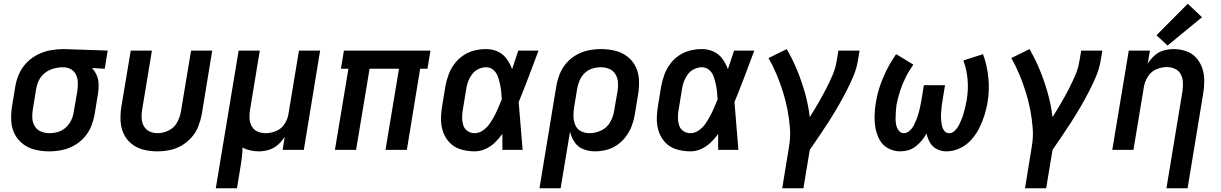

<svg xmlns="http://www.w3.org/2000/svg" viewBox="-20 -800 6520 1025"><path d="M243 8Q276 8 309 1.5Q342 -5 373.5 -22Q405 -39 429 -65.5Q453 -92 466 -124Q479 -156 485 -189L503 -299Q507 -325 506.5 -350Q506 -375 496.5 -397.5Q487 -420 471 -437L539 -433L555 -530L322 -538H321Q287 -538 252 -532Q217 -526 184 -510Q151 -494 124.5 -467.5Q98 -441 83 -408Q68 -375 62 -341L44 -231Q38 -193 40 -155Q42 -117 58 -85Q74 -53 103 -31Q132 -9 168.5 -0.5Q205 8 243 8ZM245 -89Q221 -89 199.5 -97.5Q178 -106 166 -125.5Q154 -145 152.5 -168Q151 -191 155 -215L173 -325Q177 -349 188.5 -372.5Q200 -396 221.5 -412Q243 -428 267.5 -434.5Q292 -441 316 -441Q339 -441 357.5 -431Q376 -421 385.5 -401.5Q395 -382 395.5 -359.5Q396 -337 393 -315L374 -205Q371 -182 361 -160Q351 -138 332.5 -120.5Q314 -103 290.5 -96Q267 -89 245 -89Z M819 8Q852 8 885 1.5Q918 -5 948.5 -22.5Q979 -40 1002.5 -66.5Q1026 -93 1038.5 -125Q1051 -157 1057 -189L1113 -530H1000L946 -205Q941 -175 925.5 -146.5Q910 -118 880.5 -103.5Q851 -89 821 -89Q821 -89 821 -89Q821 -89 821 -89Q798 -89 778 -98.5Q758 -108 747.5 -127.5Q737 -147 736 -169.5Q735 -192 739 -215L791 -530H678L628 -231Q622 -193 623.5 -156Q625 -119 640 -86.5Q655 -54 682.5 -32Q710 -10 746 -1Q782 8 819 8Z M1132 205H1245L1262 102Q1267 74 1270.5 45Q1274 16 1275 -12Q1294 -2 1316.5 3Q1339 8 1362 8Q1388 8 1415 0Q1442 -8 1463.5 -27Q1485 -46 1500 -70L1489 0H1602L1689 -530H1576L1520 -192Q1516 -164 1499 -138Q1482 -112 1454 -100.5Q1426 -89 1398 -89Q1375 -89 1354.5 -98Q1334 -107 1323.5 -126.5Q1313 -146 1312 -169Q1311 -192 1315 -215L1367 -530H1254Z M1768 0H1881L1953 -433H2110L2038 0H2152L2223 -433H2262L2278 -530H1816L1800 -433H1840Z M2514 8Q2543 8 2571 -4.5Q2599 -17 2621.5 -38.5Q2644 -60 2662 -85Q2662 -43 2662 0H2770Q2764 -64 2759.5 -127.5Q2755 -191 2749 -255Q2777 -323 2803 -392Q2829 -461 2855 -530H2747Q2731 -480 2714 -431Q2703 -460 2685 -485.5Q2667 -511 2638 -524.5Q2609 -538 2575 -538Q2544 -538 2513 -530.5Q2482 -523 2454 -504.5Q2426 -486 2406 -459Q2386 -432 2375 -402Q2364 -372 2358 -341L2340 -231Q2334 -195 2334.5 -159Q2335 -123 2347.5 -90.5Q2360 -58 2384.5 -34.5Q2409 -11 2443.5 -1.5Q2478 8 2514 8ZM2514 -89Q2493 -89 2476 -100.5Q2459 -112 2453 -132Q2447 -152 2447 -173Q2447 -194 2451 -215L2469 -325Q2472 -346 2479.5 -366Q2487 -386 2500.5 -404Q2514 -422 2534.5 -431.5Q2555 -441 2575 -441Q2597 -441 2613 -427.5Q2629 -414 2636.5 -394.5Q2644 -375 2648.5 -354.5Q2653 -334 2655.5 -313Q2658 -292 2659 -270Q2650 -248 2640.5 -225.5Q2631 -203 2619.5 -181.5Q2608 -160 2594 -139.5Q2580 -119 2558.5 -104Q2537 -89 2514 -89Z M2860 205H2973L3023 -97Q3030 -67 3047.5 -41Q3065 -15 3094.5 -3.5Q3124 8 3157 8Q3187 8 3218 0Q3249 -8 3276 -27Q3303 -46 3322.5 -72.5Q3342 -99 3353 -129Q3364 -159 3369 -189L3387 -299Q3393 -337 3391 -375Q3389 -413 3373 -445Q3357 -477 3328 -499Q3299 -521 3263 -529.5Q3227 -538 3189 -538Q3156 -538 3123 -531.5Q3090 -525 3059 -508Q3028 -491 3004.5 -464Q2981 -437 2968.5 -405.5Q2956 -374 2950 -341ZM3127 -89Q3102 -89 3081 -100Q3060 -111 3051 -133Q3042 -155 3041.5 -179Q3041 -203 3045 -228L3061 -325Q3065 -348 3074 -370Q3083 -392 3101 -409.5Q3119 -427 3142 -434Q3165 -441 3187 -441Q3211 -441 3232 -432.5Q3253 -424 3265 -404.5Q3277 -385 3279 -362Q3281 -339 3277 -315L3258 -205Q3253 -174 3236 -145.5Q3219 -117 3188.5 -103Q3158 -89 3127 -89Z M3666 8Q3695 8 3723 -4.5Q3751 -17 3773.5 -38.5Q3796 -60 3814 -85Q3814 -43 3814 0H3922Q3916 -64 3911.5 -127.5Q3907 -191 3901 -255Q3929 -323 3955 -392Q3981 -461 4007 -530H3899Q3883 -480 3866 -431Q3855 -460 3837 -485.5Q3819 -511 3790 -524.5Q3761 -538 3727 -538Q3696 -538 3665 -530.5Q3634 -523 3606 -504.5Q3578 -486 3558 -459Q3538 -432 3527 -402Q3516 -372 3510 -341L3492 -231Q3486 -195 3486.5 -159Q3487 -123 3499.5 -90.5Q3512 -58 3536.5 -34.5Q3561 -11 3595.5 -1.5Q3630 8 3666 8ZM3666 -89Q3645 -89 3628 -100.5Q3611 -112 3605 -132Q3599 -152 3599 -173Q3599 -194 3603 -215L3621 -325Q3624 -346 3631.5 -366Q3639 -386 3652.5 -404Q3666 -422 3686.5 -431.5Q3707 -441 3727 -441Q3749 -441 3765 -427.5Q3781 -414 3788.5 -394.5Q3796 -375 3800.5 -354.5Q3805 -334 3807.5 -313Q3810 -292 3811 -270Q3802 -248 3792.5 -225.5Q3783 -203 3771.5 -181.5Q3760 -160 3746 -139.5Q3732 -119 3710.5 -104Q3689 -89 3666 -89Z M4156 205H4269L4303 0Q4329 -38 4355 -76Q4381 -114 4405.5 -152.5Q4430 -191 4453 -230.5Q4476 -270 4497 -310.5Q4518 -351 4535.5 -392.5Q4553 -434 4560 -477L4569 -530H4456L4447 -477Q4441 -437 4424.5 -398.5Q4408 -360 4388.5 -322.5Q4369 -285 4347.5 -248Q4326 -211 4303 -175Q4295 -241 4277.5 -303Q4260 -365 4236 -424Q4212 -483 4180 -538L4083 -490Q4107 -448 4125.5 -403.5Q4144 -359 4159 -312Q4174 -265 4183.5 -216.5Q4193 -168 4197 -117.5Q4201 -67 4192 -16Z M4786 8Q4807 8 4828.5 2Q4850 -4 4868 -18Q4886 -32 4900.5 -49.5Q4915 -67 4926 -87Q4932 -61 4945 -38.5Q4958 -16 4981.5 -4Q5005 8 5033 8Q5069 8 5103.5 -8Q5138 -24 5164 -52.5Q5190 -81 5207 -114.5Q5224 -148 5235 -183Q5246 -218 5252 -253Q5263 -320 5256.5 -385Q5250 -450 5228 -511L5123 -477Q5141 -428 5145.5 -375Q5150 -322 5141 -267Q5138 -250 5134 -233Q5130 -216 5125.5 -199Q5121 -182 5114.5 -165.5Q5108 -149 5100 -133Q5092 -117 5078 -103Q5064 -89 5047 -89Q5030 -89 5020.5 -102.5Q5011 -116 5008 -132Q5005 -148 5004 -164.5Q5003 -181 5004 -198Q5005 -215 5007 -231.5Q5009 -248 5012 -265L5025 -345H4912L4899 -265Q4896 -248 4892.5 -231Q4889 -214 4884.5 -197.5Q4880 -181 4873.5 -164.5Q4867 -148 4859 -132Q4851 -116 4836.5 -102.5Q4822 -89 4805 -89Q4788 -89 4777.5 -103.5Q4767 -118 4764 -134.5Q4761 -151 4761 -168.5Q4761 -186 4762.5 -204Q4764 -222 4766 -240Q4773 -277 4785 -314Q4797 -351 4815 -387Q4833 -423 4856 -455L4764 -511Q4723 -452 4695 -386.5Q4667 -321 4656 -254Q4650 -219 4649 -184Q4648 -149 4654 -115.5Q4660 -82 4676 -53Q4692 -24 4722 -8Q4752 8 4786 8Z M5452 205H5565L5599 0Q5625 -38 5651 -76Q5677 -114 5701.5 -152.5Q5726 -191 5749 -230.5Q5772 -270 5793 -310.5Q5814 -351 5831.5 -392.5Q5849 -434 5856 -477L5865 -530H5752L5743 -477Q5737 -437 5720.5 -398.5Q5704 -360 5684.5 -322.5Q5665 -285 5643.5 -248Q5622 -211 5599 -175Q5591 -241 5573.5 -303Q5556 -365 5532 -424Q5508 -483 5476 -538L5379 -490Q5403 -448 5421.5 -403.5Q5440 -359 5455 -312Q5470 -265 5479.5 -216.5Q5489 -168 5493 -117.5Q5497 -67 5488 -16Z M6207 205H6320L6403 -299Q6409 -334 6409 -369Q6409 -404 6398.5 -435.5Q6388 -467 6366 -491.5Q6344 -516 6312 -527Q6280 -538 6245 -538Q6219 -538 6192 -530.5Q6165 -523 6143.5 -503.5Q6122 -484 6107 -460L6119 -530H6006L5918 0H6031L6087 -338Q6092 -366 6108.5 -392Q6125 -418 6153 -430Q6181 -442 6209 -442Q6233 -442 6253 -432.5Q6273 -423 6283.5 -403.5Q6294 -384 6295 -361Q6296 -338 6293 -315ZM6213 -557 6397 -708 6321 -780 6154 -612Z"/></svg>

Font: Iosevka Sparkle SmBdObl
Style: Regular
Weight: 600
Italic angle: -9°
Designer: Belleve Invis
Foundry: Belleve Invis
Version: Version 4.5.0; ttfautohint (v1.8.3)